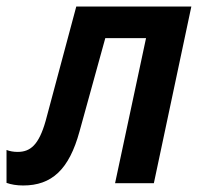

<svg xmlns="http://www.w3.org/2000/svg" viewBox="-56 -562 616 589"><path d="M15 7C103 7 156 -42 188 -159L267 -445H392L297 0H416L531 -542H178L84 -191C63 -117 37 -96 -2 -96C-14 -96 -26 -98 -36 -102V-1C-22 4 -5 7 15 7Z"/></svg>

Font: Noto Sans SemiCondensed SemiBold
Style: Italic
Weight: 600
Width: 4
Italic angle: -12°
Designer: Monotype Design Team
Foundry: Monotype Imaging Inc.
Version: Version 2.013